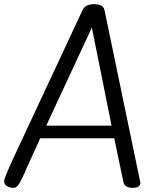

<svg xmlns="http://www.w3.org/2000/svg" viewBox="-41 -892 761 926"><path d="M402 -759 182 -286H497ZM357 -843Q370 -872 413.5 -872Q457 -872 463 -843Q636 -12 636 -11Q636 14 598 14Q560 14 554 -15L510 -225H153L87 -80Q81 -64 74.5 -51Q68 -38 64 -29.5Q60 -21 57.5 -16.5Q55 -12 51.5 -6Q48 0 45 3Q42 6 39 9Q34 14 21 14Q8 14 -6.5 6Q-21 -2 -21 -18Q-21 -34 28 -139Z"/></svg>

Font: Kite One
Style: Regular
Weight: 400
Designer: Eduardo Rodriguez Tunni
Foundry: Eduardo Rodriguez Tunni
Version: Version 1.001